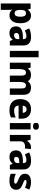

<svg xmlns="http://www.w3.org/2000/svg" viewBox="1992 -2799 1047 5071"><g transform="rotate(90 2515.5 -263.5)"><path d="M392 -559Q484 -559 539 -486.5Q594 -414 594 -276Q594 -182 567 -118.5Q540 -55 493.5 -22.5Q447 10 387 10Q328 10 294.5 -11Q261 -32 241 -57H234Q237 -38 239 -17Q241 4 241 28V240H72V-549H209L233 -479H241Q262 -511 298 -535Q334 -559 392 -559ZM333 -426Q282 -426 262 -392.5Q242 -359 241 -292V-277Q241 -204 261 -165Q281 -126 335 -126Q422 -126 422 -278Q422 -355 400 -390.5Q378 -426 333 -426Z M956 -560Q1063 -560 1122 -510Q1181 -460 1181 -364V0H1064L1031 -74H1027Q992 -29 953 -9.5Q914 10 846 10Q773 10 725 -33Q677 -76 677 -166Q677 -253 738.5 -295.5Q800 -338 919 -343L1013 -346V-362Q1013 -402 992.5 -420Q972 -438 936 -438Q900 -438 861 -426.5Q822 -415 782 -398L731 -510Q776 -534 833 -547Q890 -560 956 -560ZM962 -248Q899 -246 874 -225.5Q849 -205 849 -170Q849 -139 867 -125Q885 -111 913 -111Q955 -111 984 -136.5Q1013 -162 1013 -206V-250Z M1492 0H1323V-760H1492Z M2293 -559Q2387 -559 2435.5 -511.5Q2484 -464 2484 -358V0H2316V-311Q2316 -371 2297.5 -398.5Q2279 -426 2241 -426Q2188 -426 2166 -384.5Q2144 -343 2144 -267V0H1976V-311Q1976 -426 1902 -426Q1846 -426 1825.5 -380.5Q1805 -335 1805 -250V0H1636V-549H1764L1788 -480H1795Q1818 -518 1860.5 -538.5Q1903 -559 1957 -559Q2075 -559 2122 -481H2132Q2158 -520 2201 -539.5Q2244 -559 2293 -559Z M2863 -559Q2979 -559 3047 -495.5Q3115 -432 3115 -309V-231H2768Q2770 -177 2803 -145Q2836 -113 2897 -113Q2949 -113 2992.5 -123Q3036 -133 3082 -155V-30Q3041 -9 2995.5 0.5Q2950 10 2883 10Q2800 10 2735.5 -20Q2671 -50 2634.5 -112.5Q2598 -175 2598 -271Q2598 -368 2631 -432Q2664 -496 2723.5 -527.5Q2783 -559 2863 -559ZM2866 -442Q2827 -442 2801.5 -417.5Q2776 -393 2771 -340H2960Q2959 -383 2936 -412.5Q2913 -442 2866 -442Z M3315 -767Q3351 -767 3378 -751Q3405 -735 3405 -689Q3405 -644 3378 -627.5Q3351 -611 3315 -611Q3277 -611 3250.5 -627.5Q3224 -644 3224 -689Q3224 -735 3250.5 -751Q3277 -767 3315 -767ZM3398 -549V0H3230V-549Z M3862 -559Q3875 -559 3891 -557.5Q3907 -556 3916 -554L3902 -396Q3893 -398 3879 -399.5Q3865 -401 3848 -401Q3816 -401 3784.5 -391Q3753 -381 3732.5 -353.5Q3712 -326 3712 -275V0H3543V-549H3670L3696 -459H3703Q3727 -500 3769 -529.5Q3811 -559 3862 -559Z M4230 -560Q4337 -560 4396 -510Q4455 -460 4455 -364V0H4338L4305 -74H4301Q4266 -29 4227 -9.5Q4188 10 4120 10Q4047 10 3999 -33Q3951 -76 3951 -166Q3951 -253 4012.5 -295.5Q4074 -338 4193 -343L4287 -346V-362Q4287 -402 4266.5 -420Q4246 -438 4210 -438Q4174 -438 4135 -426.5Q4096 -415 4056 -398L4005 -510Q4050 -534 4107 -547Q4164 -560 4230 -560ZM4236 -248Q4173 -246 4148 -225.5Q4123 -205 4123 -170Q4123 -139 4141 -125Q4159 -111 4187 -111Q4229 -111 4258 -136.5Q4287 -162 4287 -206V-250Z M4992 -166Q4992 -85 4935.5 -37.5Q4879 10 4759 10Q4701 10 4657.5 3Q4614 -4 4570 -22V-158Q4618 -136 4670 -124.5Q4722 -113 4758 -113Q4796 -113 4813 -123Q4830 -133 4830 -151Q4830 -164 4821.5 -174Q4813 -184 4787.5 -196.5Q4762 -209 4712 -230Q4663 -251 4631.5 -273Q4600 -295 4584.5 -325.5Q4569 -356 4569 -402Q4569 -480 4629.5 -519.5Q4690 -559 4790 -559Q4843 -559 4890 -548Q4937 -537 4987 -514L4939 -400Q4898 -418 4859.5 -429Q4821 -440 4790 -440Q4732 -440 4732 -410Q4732 -399 4740.5 -389.5Q4749 -380 4773.5 -369Q4798 -358 4845 -338Q4892 -319 4925 -297.5Q4958 -276 4975 -245Q4992 -214 4992 -166Z"/></g></svg>

Font: Noto Sans Gurmukhi UI ExtraBold
Style: Regular
Weight: 800
Designer: Jelle Bosma - Monotype Design Team
Foundry: Monotype Imaging Inc.
Version: Version 2.004; ttfautohint (v1.8.4.7-5d5b)